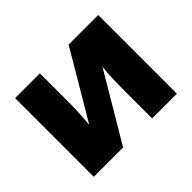

<svg xmlns="http://www.w3.org/2000/svg" viewBox="-119 -753 954 954"><g transform="rotate(-45 358.0 -276.5)"><path d="M240 -338Q240 -304 237.5 -266.5Q235 -229 233 -199L442 -553H650V0H476V-200Q476 -239 477.5 -281.5Q479 -324 483 -356L272 0H66V-553H240Z"/></g></svg>

Font: Noto Sans Black
Style: Regular
Weight: 900
Designer: Monotype Design Team
Foundry: Monotype Imaging Inc.
Version: Version 2.007